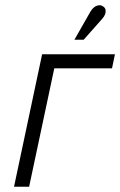

<svg xmlns="http://www.w3.org/2000/svg" viewBox="-20 -705 454 725"><path d="M366 -634Q374 -643 377 -651.5Q380 -660 378.5 -668Q377 -676 369 -681Q362 -686 353 -685Q344 -684 336 -678Q328 -672 322 -662L261 -555H296ZM139 -500 33 0H90L185 -447H403L414 -500Z"/></svg>

Font: Advent Pro
Style: Italic
Weight: 400
Italic angle: -12°
Designer: VivaRado, Andreas Kalpakidis
Foundry: VivaRado, Andreas Kalpakidis
Version: Version 3.000